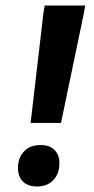

<svg xmlns="http://www.w3.org/2000/svg" viewBox="-20 -670 340 695"><path d="M90.8 -225 137.5 -625 141.7 -650H288.3L284.2 -625L200.8 -225ZM114.2 5Q80.8 5 62.9 -12.9Q45 -30.8 45 -61.7Q45 -99.2 67.1 -122.1Q89.2 -145 126.7 -145Q160 -145 177.5 -127.1Q195 -109.2 195 -79.2Q195 -41.7 173.3 -18.3Q151.7 5 114.2 5Z"/></svg>

Font: Familjen Grotesk
Style: Bold Italic
Weight: 700
Italic angle: -9.46201°
Designer: Anders Wikstroem, Jonas Baeckman, Matilda Gysing, Kristian Moeller
Foundry: Familjen STHLM AB
Version: Version 2.002; ttfautohint (v1.8.4.7-5d5b)